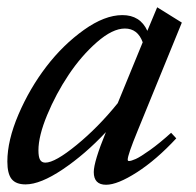

<svg xmlns="http://www.w3.org/2000/svg" viewBox="-25 -493 535 525"><path d="M44.9 11.2Q18.6 11.2 6.8 -3.4Q-4.9 -18.1 -4.9 -51.3Q-4.9 -108.9 25.6 -180.2Q56.2 -251.5 101.8 -311Q147.5 -370.6 204.3 -411.1Q261.2 -451.7 309.6 -451.7Q358.4 -451.7 377.9 -408.7L404.8 -473.1L472.2 -431.2L351.1 -134.8Q324.2 -69.3 324.2 -56.6Q324.2 -52.7 327.6 -52.7Q333.5 -52.7 346.2 -58.3Q358.9 -64 385.3 -82.8Q411.6 -101.6 442.9 -129.9L457 -114.7Q402.8 -56.2 349.6 -22Q296.4 12.2 265.1 12.2Q231.4 12.2 231.4 -22.5Q231.4 -50.8 264.6 -131.8Q208 -71.3 146.7 -30Q85.4 11.2 44.9 11.2ZM80.1 -82Q80.1 -64 84.5 -56.2Q88.9 -48.3 99.1 -48.3Q125.5 -48.3 184.6 -96.7Q243.7 -145 296.9 -210.9L365.2 -377.4Q351.6 -415 316.4 -415Q282.7 -415 240 -377.7Q197.3 -340.3 162.6 -288.3Q127.9 -236.3 104 -178.7Q80.1 -121.1 80.1 -82Z"/></svg>

Font: Elstob 10pt Medium
Style: Italic
Weight: 500
Italic angle: -20°
Designer: Peter S. Baker
Version: Version 1.015